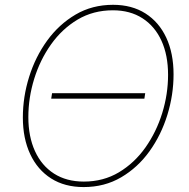

<svg xmlns="http://www.w3.org/2000/svg" viewBox="-20 -757 773 787"><path d="M575.2 -375 571.8 -352.5H189.9L193.4 -375ZM322.8 9.8Q245.1 9.8 189.5 -25.6Q133.8 -61 103.8 -125.2Q73.7 -189.5 73.7 -275.4Q73.7 -359.9 99.4 -441.9Q125 -523.9 173.3 -590.6Q221.7 -657.2 289.8 -697.3Q357.9 -737.3 443.4 -737.3Q520.5 -737.3 576.2 -701.9Q631.8 -666.5 661.6 -602.5Q691.4 -538.6 691.4 -452.1Q691.4 -368.2 666 -285.9Q640.6 -203.6 592.8 -137Q544.9 -70.3 476.8 -30.3Q408.7 9.8 322.8 9.8ZM323.7 -12.7Q403.8 -12.7 467.5 -50.8Q531.2 -88.9 576.2 -152.6Q621.1 -216.3 645 -293.7Q668.9 -371.1 668.9 -450.2Q668.9 -530.8 641.8 -590.1Q614.7 -649.4 564 -682.1Q513.2 -714.8 442.9 -714.8Q362.3 -714.8 298.3 -676.8Q234.4 -638.7 189.2 -575Q144 -511.2 120.1 -433.6Q96.2 -356 96.2 -276.9Q96.2 -197.3 123.3 -137.7Q150.4 -78.1 201.4 -45.4Q252.4 -12.7 323.7 -12.7Z"/></svg>

Font: Inter 18pt Thin
Style: Italic
Weight: 250
Italic angle: -9.3988°
Version: Version 4.001;git-66647c0bb